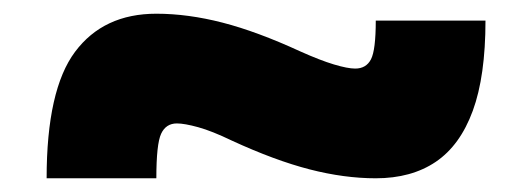

<svg xmlns="http://www.w3.org/2000/svg" viewBox="-20 -450 776 280"><path d="M48 -190Q48 -319 89.5 -374.5Q131 -430 208 -430Q254 -430 304.5 -417Q355 -404 418 -375Q447 -362 467 -356Q487 -350 498 -350Q514 -350 521 -363.5Q528 -377 528 -420H688Q688 -339 669.5 -288.5Q651 -238 615.5 -214Q580 -190 528 -190Q482 -190 431.5 -203Q381 -216 318 -245Q289 -259 269 -264.5Q249 -270 238 -270Q222 -270 215 -255Q208 -240 208 -190Z"/></svg>

Font: M PLUS 1 Black
Style: Regular
Weight: 900
Designer: Coji Morishita
Foundry: UNDERFOREST DESIGN
Version: Version 1.001